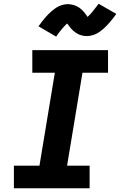

<svg xmlns="http://www.w3.org/2000/svg" viewBox="-20 -1002 640 1022"><path d="M54 0V-120H190L272 -615H152V-735H555V-615H419L337 -120H457V0ZM279 -807 185 -862Q194 -875 203 -886.5Q212 -898 220 -907.5Q228 -917 236.5 -925.5Q245 -934 253 -941Q261 -948 272 -956Q283 -964 294 -969Q305 -974 317.5 -977Q330 -980 342 -980Q347 -980 353 -979Q359 -978 364.5 -977Q370 -976 375.5 -974Q381 -972 386 -970Q391 -968 395.5 -965Q400 -962 404 -959.5Q408 -957 413 -952.5Q418 -948 421.5 -944Q425 -940 428.5 -936Q432 -932 434.5 -928.5Q437 -925 440 -921Q443 -917 446 -912Q454 -919 459.5 -925Q465 -931 472 -939.5Q479 -948 487 -958.5Q495 -969 505 -982L599 -928Q590 -915 581 -903.5Q572 -892 563.5 -882.5Q555 -873 547 -864.5Q539 -856 531 -849Q523 -842 512 -834Q501 -826 490 -821Q479 -816 466.5 -813Q454 -810 442 -810Q436 -810 430.5 -810.5Q425 -811 419.5 -812.5Q414 -814 408.5 -815.5Q403 -817 398 -819.5Q393 -822 388.5 -825Q384 -828 380 -830.5Q376 -833 371 -837.5Q366 -842 362 -846Q358 -850 355 -854Q352 -858 349.5 -861.5Q347 -865 343.5 -869.5Q340 -874 337 -877Q330 -870 324.5 -864.5Q319 -859 312 -850.5Q305 -842 296.5 -831.5Q288 -821 279 -807Z"/></svg>

Font: Iosevka Curly Slab HvExObl
Style: Regular
Weight: 900
Width: 7
Italic angle: -9°
Monospace: yes
Designer: Belleve Invis
Foundry: Belleve Invis
Version: Version 11.1.0; ttfautohint (v1.8.3)